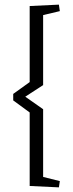

<svg xmlns="http://www.w3.org/2000/svg" viewBox="-20 -698 316 828"><path d="M108 104V-213L37 -265V-293L108 -344V-672L234 -678L238 -650L166 -633V-331L89 -281L166 -227V65L238 83L234 110Z"/></svg>

Font: Grenze Light
Style: Regular
Weight: 300
Designer: Renata Polastri
Foundry: Omnibus-Type
Version: Version 1.002; ttfautohint (v1.8)